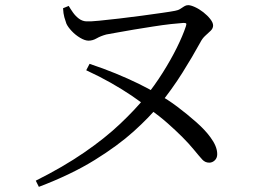

<svg xmlns="http://www.w3.org/2000/svg" viewBox="-20 -702 1040 746"><path d="M119 0Q225 -53 306.5 -109Q388 -165 447 -221Q506 -277 544 -324Q581 -370 612.5 -420Q644 -470 667 -516.5Q690 -563 702 -599Q705 -608 703.5 -610.5Q702 -613 693 -613Q676 -612 644.5 -608.5Q613 -605 575 -599Q537 -593 500 -587Q463 -581 434.5 -575.5Q406 -570 393 -568Q371 -562 355.5 -553Q340 -544 324 -544Q310 -544 291.5 -555Q273 -566 258.5 -581.5Q244 -597 238 -610Q234 -621 230 -635Q226 -649 225 -670L247 -679Q254 -667 263.5 -653.5Q273 -640 286 -630Q299 -620 315 -619Q330 -618 365 -621.5Q400 -625 443.5 -630Q487 -635 531 -641Q575 -647 610 -652Q645 -657 660 -660Q672 -662 680.5 -667.5Q689 -673 696 -677.5Q703 -682 711 -682Q721 -682 737.5 -674.5Q754 -667 770 -654.5Q786 -642 797 -628Q808 -614 808 -603Q808 -592 799 -583Q790 -574 778 -563.5Q766 -553 757 -535Q728 -482 688.5 -419Q649 -356 598 -293Q561 -247 499.5 -191.5Q438 -136 347.5 -80Q257 -24 131 24ZM793 -70Q777 -70 766 -82Q755 -94 732 -122Q713 -145 688.5 -169.5Q664 -194 632.5 -222Q601 -250 558 -281Q529 -305 492 -330Q455 -355 411 -380Q367 -405 315 -429L328 -454Q382 -436 429.5 -416.5Q477 -397 519 -376.5Q561 -356 597 -334Q631 -316 669.5 -287Q708 -258 743 -227Q778 -196 798 -168Q810 -152 817 -135.5Q824 -119 824 -103Q824 -88 814.5 -79Q805 -70 793 -70Z"/></svg>

Font: Noto Serif KR
Style: Regular
Weight: 400
Designer: Ryoko NISHIZUKA  (kana & ideographs); Frank Grießhammer (Latin, Greek & Cyrillic); Wenlong ZHANG  (bopomofo); Sandoll Co
Foundry: Adobe
Version: Version 2.003-H1;hotconv 1.1.1;makeotfexe 2.6.0